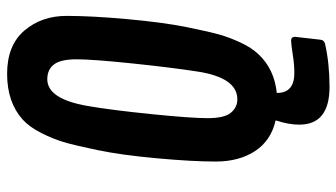

<svg xmlns="http://www.w3.org/2000/svg" viewBox="-227 -582 965 551"><g transform="rotate(-90 255.5 -306.5)"><path d="M173.3 69.8Q173.3 39.6 185.5 2Q127.4 -11.2 97.4 -57.1Q67.4 -103 67.4 -169.9Q67.4 -236.8 76.7 -338.4Q85.9 -439.9 100.1 -508.3Q114.3 -576.7 123.5 -607.2Q132.8 -637.7 149.4 -670.7Q166 -703.6 187.5 -723.6Q237.3 -768.6 319.1 -768.6Q400.9 -768.6 443.1 -719.2Q485.4 -669.9 485.4 -597.9Q485.4 -525.9 476.1 -423.6Q466.8 -321.3 453.4 -254.4Q439.9 -187.5 431.4 -158Q422.9 -128.4 408.4 -97.7Q394 -66.9 375 -46.9Q333 -2 264.2 5.4Q264.2 55.7 321.3 55.7Q346.2 55.7 375.5 51Q404.8 46.4 415 46.4Q425.3 46.4 425.3 58.1L417 130.9Q416 140.6 406.2 143.6Q349.1 156.7 281.7 156.7Q173.3 156.7 173.3 69.8ZM246.1 -107.9Q308.1 -107.9 325.7 -222.2Q337.4 -297.9 349.1 -410.6Q360.8 -523.4 360.8 -569.3Q360.8 -615.2 345.9 -634.3Q331.1 -653.3 303.7 -653.3Q247.1 -653.3 227.1 -538.6Q215.3 -471.2 203.6 -355.7Q191.9 -240.2 191.9 -192.9Q191.9 -145.5 207.3 -126.7Q222.7 -107.9 246.1 -107.9Z"/></g></svg>

Font: Contrail One
Style: Regular
Weight: 400
Designer: Riccardo De Franceschi
Foundry: Sorkin Type Co.
Version: Version 1.003